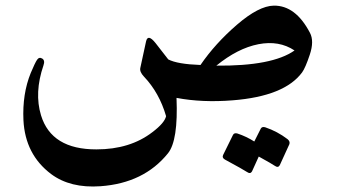

<svg xmlns="http://www.w3.org/2000/svg" viewBox="-20 -428 1253 692"><path d="M966.8 -407.7Q1045.4 -408.7 1097.2 -309.6Q1112.8 -279.8 1096.7 -231.4Q1080.6 -183.1 1068.8 -167Q1005.4 -81.1 818.4 -66.4Q709 -57.6 616.2 -75.2Q622.6 78.6 585.4 124.5Q499 231.9 342.3 243.2Q233.4 251 164.1 199.2Q70.8 128.9 64.5 5.4Q60.1 -89.4 90.8 -165Q106 -201.2 113.5 -212.4Q121.1 -223.6 132.1 -217Q143.1 -210.4 136.7 -192.4Q103 -93.8 127.9 -12.2Q165.5 110.8 327.6 110.4Q448.7 110.4 529.3 48.3Q573.2 15.1 578.6 -9.3Q554.2 -93.8 498.5 -152.3Q482.4 -169.4 485.8 -183.6L506.3 -278.3Q512.7 -307.6 540.5 -272.9L586.4 -213.9Q619.1 -196.8 702.6 -193.8Q755.4 -271 834 -338.9Q912.6 -406.7 966.8 -407.7ZM1041.5 -246.1Q985.8 -283.2 911.1 -268.6Q836.4 -253.9 759.8 -191.4Q961.4 -189.5 1041.5 -246.1ZM919.9 35.6Q924.3 27.3 936 30.8Q979.5 45.4 1016.6 73.7Q1026.4 82 1022.9 91.8L988.3 167.5Q982.4 177.7 971.4 170.2Q960.4 162.6 912.6 136.2L888.2 189.9Q882.3 200.2 870.6 192.1Q858.9 184.1 790.5 147Q779.3 140.6 784.2 130.4L819.8 58.1Q824.2 49.8 835.9 53.2Q868.2 64 896.5 82Z"/></svg>

Font: Amiri
Style: Bold Slanted
Weight: 700
Italic angle: 9°
Designer: Khaled Hosny
Version: Version 000.107